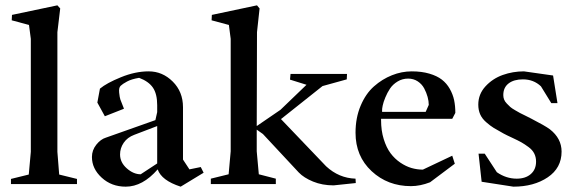

<svg xmlns="http://www.w3.org/2000/svg" viewBox="-20 -697 2188 727"><path d="M21.5 0V-19.5L88.9 -36.1L96.7 -122.1V-549.8L89.8 -602.5L24.4 -620.1L25.4 -640.6L197.3 -676.8L208 -665L197.3 -575.2V-122.1L204.1 -36.1L271.5 -19.5V0Z M456.1 9.8Q402.3 9.8 365.2 -24.2Q328.1 -58.1 328.1 -102.5Q328.1 -128.4 344.7 -149.2Q361.3 -169.9 380.9 -175.8L568.4 -242.2L575.2 -272.5V-298.8Q575.2 -341.3 559.1 -365Q543 -388.7 506.8 -402.3Q478 -397.5 461.2 -388.4Q444.3 -379.4 436.8 -372.1Q429.2 -364.7 431.2 -346.2Q433.1 -327.6 435.8 -320.1Q438.5 -312.5 448.7 -287.1Q449.2 -285.6 449.2 -285.2L377 -256.8L348.6 -308.6L358.4 -361.3Q383.3 -382.3 437.7 -404.5Q492.2 -426.8 543 -426.8Q595.2 -426.8 634 -388.2Q672.9 -349.6 672.9 -291V-92.8L697.3 -55.7L740.2 -64.5L751 -43L664.1 9.8Q591.3 -13.7 577.1 -55.7Q520 9.8 456.1 9.8ZM512.7 -37.1 575.2 -78.1V-219.7L488.3 -186.5Q462.4 -176.8 448.5 -156.5Q434.6 -136.2 434.6 -112.3Q434.6 -82 460 -59.6Q485.4 -37.1 512.7 -37.1Z M1243.2 4.9Q1200.2 4.9 1165.3 -9.5Q1130.4 -23.9 1111.3 -43.9L975.6 -189.5L952.1 -206.1V-124L960 -37.1L1024.4 -20.5V0H778.3V-20.5L845.7 -37.1L853.5 -124V-549.8L846.7 -602.5L781.2 -620.1L782.2 -640.6L953.1 -676.8L962.9 -665L953.1 -575.2L952.1 -219.7L1042 -281.2L1140.6 -376L1078.1 -395.5L1080.1 -417H1293.9L1293 -396.5L1201.2 -371.1L1043.9 -246.1L1214.8 -67.4Q1263.2 -22.5 1326.2 -20.5L1327.1 -3.9Z M1536.1 7.8Q1448.2 7.8 1387.2 -48.8Q1326.2 -105.5 1326.2 -194.3Q1326.2 -251 1345.5 -296.6Q1364.7 -342.3 1396 -369.9Q1427.2 -397.5 1464.1 -412.1Q1501 -426.8 1539.1 -426.8Q1576.7 -426.8 1605.7 -418.2Q1634.8 -409.7 1653.1 -395.5Q1671.4 -381.3 1683.1 -360.6Q1694.8 -339.8 1699.5 -317.9Q1704.1 -295.9 1704.1 -269.5L1692.4 -247.1H1422.9V-242.2Q1422.9 -202.6 1432.9 -170.4Q1442.9 -138.2 1458.7 -116.9Q1474.6 -95.7 1495.8 -81.3Q1517.1 -66.9 1538.3 -60.8Q1559.6 -54.7 1581.1 -54.7L1692.4 -107.4L1702.1 -77.1L1608.4 -6.8Q1570.8 7.8 1536.1 7.8ZM1426.8 -273.4H1591.8L1603.5 -299.8Q1603.5 -314 1599.1 -330.1Q1594.7 -346.2 1586.2 -362.3Q1577.6 -378.4 1561.8 -388.9Q1545.9 -399.4 1525.4 -399.4Q1503.4 -399.4 1485.4 -388.4Q1467.3 -377.4 1456.8 -361.6Q1446.3 -345.7 1439 -327.9Q1431.6 -310.1 1429 -297.1Q1426.3 -284.2 1426.8 -278.3Z M1923.8 9.8 1803.7 -8.8 1792 -115.2H1815.4L1861.3 -44.9Q1896.5 -20.5 1936.5 -20.5Q1969.7 -20.5 1989.7 -37.8Q2009.8 -55.2 2009.8 -85Q2009.8 -102.1 2002.9 -115.7Q1996.1 -129.4 1981.4 -140.1Q1966.8 -150.9 1954.3 -158Q1941.9 -165 1919.7 -175.3Q1897.5 -185.5 1886.7 -191.4Q1862.8 -204.6 1849.6 -212.6Q1836.4 -220.7 1820.8 -234.4Q1805.2 -248 1798.1 -264.2Q1791 -280.3 1791 -300.8Q1791 -340.3 1818.1 -369.9Q1845.2 -399.4 1883.5 -413.1Q1921.9 -426.8 1963.9 -426.8L2074.2 -411.1L2090.8 -306.6H2067.4L2028.3 -370.1Q2000.5 -396.5 1960 -396.5Q1925.8 -396.5 1905.8 -381.1Q1885.7 -365.7 1885.7 -336.9Q1885.7 -328.1 1888.7 -320.3Q1891.6 -312.5 1899.2 -304.7Q1906.7 -296.9 1912.1 -292Q1917.5 -287.1 1930.7 -279.5Q1943.8 -272 1949.2 -269Q1954.6 -266.1 1971.2 -258.1Q1987.8 -250 1991.2 -248Q2043.5 -221.2 2062 -207.5Q2106.4 -172.9 2106.4 -123Q2106.4 -61 2054 -25.6Q2001.5 9.8 1923.8 9.8Z"/></svg>

Font: Comprehension SemiBold
Style: Regular
Weight: 600
Designer: Alfredo Marco Pradil
Foundry: Alfredo Marco Pradil
Version: 1.0